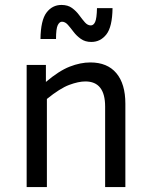

<svg xmlns="http://www.w3.org/2000/svg" viewBox="-20 -758 611 778"><path d="M326 -428Q298 -428 260.5 -414Q223 -400 170 -357V0H88V-495H166V-426Q219 -471 262.5 -488Q306 -505 346 -505Q415 -505 451.5 -461.5Q488 -418 488 -338V0H406V-326Q406 -428 326 -428ZM350 -588Q325 -588 307.5 -600.5Q290 -613 278 -629Q266 -645 255 -657.5Q244 -670 231 -670Q221 -670 214 -656Q207 -642 207 -600H144Q145 -676 168.5 -707Q192 -738 229 -738Q255 -738 272 -725.5Q289 -713 301 -696.5Q313 -680 324 -667.5Q335 -655 348 -655Q359 -655 365.5 -669Q372 -683 373 -725H436Q435 -649 411 -618.5Q387 -588 350 -588Z"/></svg>

Font: Inria Sans
Style: Regular
Weight: 400
Designer: Black Foundry Team
Foundry: Black Foundry
Version: Version 1.2; ttfautohint (v1.8.3)